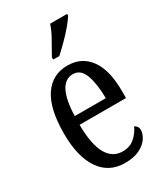

<svg xmlns="http://www.w3.org/2000/svg" viewBox="-192 -849 816 942"><g transform="rotate(-30 215.5 -378.0)"><path d="M231 10Q140 10 91 -62Q42 -134 42 -264Q42 -405 89.5 -475.5Q137 -546 223 -546Q303 -546 348 -484.5Q393 -423 393 -304V-264H130Q131 -152 161.5 -98.5Q192 -45 249 -45Q290 -45 317 -68.5Q344 -92 358 -124Q366 -120 372 -112.5Q378 -105 378 -91Q378 -71 362.5 -47Q347 -23 314.5 -6.5Q282 10 231 10ZM307 -313Q306 -395 287.5 -445.5Q269 -496 225 -496Q180 -496 156.5 -448.5Q133 -401 131 -313ZM178 -619Q199 -657 220.5 -694.5Q242 -732 253 -766H349V-756Q339 -739 316 -711.5Q293 -684 265 -656Q237 -628 213 -606H178Z"/></g></svg>

Font: Noto Serif Lao ExtraCondensed
Style: Regular
Weight: 400
Width: 2
Designer: Monotype Design Team
Foundry: Monotype Imaging Inc.
Version: Version 2.003; ttfautohint (v1.8.4.7-5d5b)